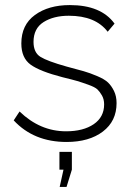

<svg xmlns="http://www.w3.org/2000/svg" viewBox="-20 -549 519 756"><path d="M242 10Q113 10 34 -75L57 -110Q138 -32 240 -32Q308 -32 349 -60Q390 -88 390 -138Q390 -158 381.5 -173Q373 -188 363.5 -197Q354 -206 327.5 -215.5Q301 -225 284 -230Q267 -235 226 -245Q137 -268 100.5 -294.5Q64 -321 64 -378Q64 -451 117.5 -490Q171 -529 255 -529Q378 -529 431 -456L404 -424Q356 -487 251 -487Q191 -487 151.5 -462Q112 -437 112 -384Q112 -342 139.5 -325Q167 -308 242 -287Q287 -275 310 -268.5Q333 -262 362.5 -249.5Q392 -237 405.5 -224Q419 -211 429 -190.5Q439 -170 439 -143Q439 -72 385 -31Q331 10 242 10ZM215 187 230 119H214V49H263V119L242 187Z"/></svg>

Font: Raleway-v4020 Light
Style: Regular
Weight: 300
Designer: Matt McInerney, Pablo Impallari, Rodrigo Fuenzalida
Foundry: Matt McInerney, Pablo Impallari, Rodrigo Fuenzalida
Version: Version 4.020;PS 004.020;hotconv 1.0.88;makeotf.lib2.5.64775